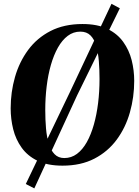

<svg xmlns="http://www.w3.org/2000/svg" viewBox="-20 -882 750 1035"><path d="M317 11Q236.5 11 182.5 -15.2Q128.5 -41.5 96.8 -85.8Q65 -130 51.2 -185.2Q37.5 -240.5 37.5 -298Q37.5 -385.5 60.8 -466.8Q84 -548 131.5 -612.5Q179 -677 252.2 -714.8Q325.5 -752.5 424.5 -752.5Q505 -752.5 558.8 -726.5Q612.5 -700.5 644.2 -656.2Q676 -612 689.8 -557.5Q703.5 -503 703.5 -446Q703.5 -358 680.2 -276Q657 -194 609.2 -129.2Q561.5 -64.5 488.8 -26.8Q416 11 317 11ZM326.5 -30Q364.5 -30 394.8 -52.5Q425 -75 447.8 -115.5Q470.5 -156 485.8 -209.8Q501 -263.5 508.8 -326.2Q516.5 -389 516.5 -456Q516.5 -506.5 512.8 -552.5Q509 -598.5 498.8 -634.2Q488.5 -670 468 -690.8Q447.5 -711.5 413 -711.5Q375.5 -711.5 345.2 -688.8Q315 -666 292.2 -625.5Q269.5 -585 254.2 -531.5Q239 -478 231.5 -416.2Q224 -354.5 224 -289Q224 -237 228 -190.2Q232 -143.5 243 -107.5Q254 -71.5 274.2 -50.8Q294.5 -30 326.5 -30ZM119 110 358.5 -389 581 -861.5 626 -837.5 395.5 -367.5 165 133.5Z"/></svg>

Font: Merriweather 96pt Black
Style: Italic
Weight: 900
Italic angle: -7.8°
Version: Version 2.101